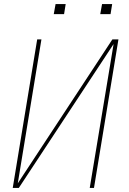

<svg xmlns="http://www.w3.org/2000/svg" viewBox="-20 -930 640 950"><path d="M43 0 164 -735H185L68 -23L536 -735H566L445 0H424L542 -712L73 0ZM476 -860 485 -910H535L527 -860ZM246 -860 255 -910H305L297 -860Z"/></svg>

Font: Iosevka SS04 Thin Extended
Style: Italic
Weight: 100
Width: 7
Italic angle: -9°
Monospace: yes
Designer: Belleve Invis
Foundry: Belleve Invis
Version: Version 19.0.0; ttfautohint (v1.8.4)